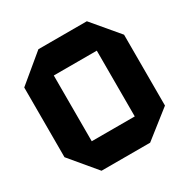

<svg xmlns="http://www.w3.org/2000/svg" viewBox="-163 -864 989 1009"><g transform="rotate(-30 332.0 -359.5)"><path d="M202 -559V-719H495L629 -560V-559ZM169 0 36 -159V-160H463V0ZM36 -160V-582L201 -719H202V-160ZM463 0V-559H629V-130L464 0Z"/></g></svg>

Font: Foldit
Style: Bold
Weight: 700
Version: Version 1.003